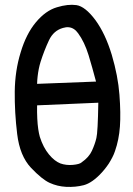

<svg xmlns="http://www.w3.org/2000/svg" viewBox="-20 -762 540 781"><path d="M248.5 -2Q213.4 -3.9 182.1 -18.1Q150.9 -32.2 106 -79.6Q83.5 -103.5 69.3 -137.9Q55.2 -172.4 49.8 -217.3Q39.1 -305.2 40 -389.6Q41 -474.6 64 -548.8Q86.4 -624 126 -671.4Q165.5 -718.8 211.4 -732.4Q256.3 -746.1 291 -741.2Q326.7 -735.8 368.2 -680.2Q388.2 -652.8 404.8 -617.7Q421.4 -582.5 434.6 -539.1Q447.3 -496.1 455.1 -455.6Q462.9 -415 465.8 -377Q471.7 -300.8 467.8 -247.1Q463.9 -193.4 447.8 -147.5Q445.8 -141.1 442.9 -134.5Q439.9 -127.9 436.8 -121.6Q433.6 -115.2 429.9 -108.9Q426.3 -102.5 422.4 -96.4Q418.5 -90.3 413.8 -84.2Q409.2 -78.1 404.3 -72Q399.4 -65.9 394 -60.1Q355.5 -18.1 320.8 -8.8Q286.6 0 248.5 -2ZM312 -101.6Q341.8 -122.1 354 -148.9Q366.7 -176.8 372.1 -200.7Q377.9 -223.6 379.9 -344.2L130.9 -333.5Q130.4 -304.2 131.6 -280Q132.8 -255.9 135.5 -237.3Q138.2 -218.8 142.1 -205.1Q155.8 -162.1 179.2 -133.8Q190.9 -119.6 202.6 -110.6Q214.4 -101.6 225.6 -97.2Q249 -88.9 276.4 -91.3Q303.2 -93.8 311.5 -101.1H312ZM370.6 -430.2Q355.5 -487.3 340.3 -537.6Q323.7 -591.3 297.9 -626.5Q290 -637.7 280.5 -643.8Q271 -649.9 260 -651.1Q249 -652.3 236.3 -648.4Q197.8 -637.7 179.2 -598.1Q159.7 -556.6 145 -510.3Q140.6 -496.1 137.7 -481.4Q134.8 -466.8 133.1 -451.7Q131.3 -436.5 130.9 -420.9Z"/></svg>

Font: NaikaiFont
Style: SemiBold
Weight: 600
Version: Version 1.89